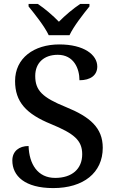

<svg xmlns="http://www.w3.org/2000/svg" viewBox="-20 -951 596 981"><path d="M229 -771H335C356 -816 406 -880 437 -918V-931H390C355 -908 311 -871 281 -840C251 -871 208 -908 173 -931H126V-918C157 -880 208 -816 229 -771ZM252 10C406 10 505 -68 505 -196C505 -298 440 -354 317 -404C196 -453 160 -489 160 -563C160 -630 205 -671 275 -671C357 -671 386 -601 386 -541C443 -541 477 -567 477 -611C477 -671 409 -724 283 -724C153 -724 57 -654 57 -537C57 -431 113 -369 241 -317C357 -269 400 -235 400 -163C400 -88 348 -42 262 -42C172 -42 129 -113 126 -205C77 -205 43 -178 43 -131C43 -52 107 10 252 10Z"/></svg>

Font: Noto Serif Tamil Medium
Style: Italic
Weight: 500
Italic angle: -12°
Designer: Indian Type Foundry, Tom Grace, and the Monotype Design Team
Foundry: Monotype Imaging Inc.
Version: Version 2.003